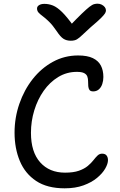

<svg xmlns="http://www.w3.org/2000/svg" viewBox="-20 -1012 653 1042"><path d="M331 10Q236 10 176 -30Q116 -70 87.5 -138.5Q59 -207 59 -292Q59 -373 85 -448.5Q111 -524 157.5 -583Q204 -642 267 -676.5Q330 -711 404 -711Q454 -711 484 -696.5Q514 -682 527.5 -656Q541 -630 541 -594Q541 -574 535 -556Q529 -538 516.5 -527Q504 -516 486 -516Q471 -516 465.5 -524Q460 -532 459 -544.5Q458 -557 458 -572Q458 -585 454 -596.5Q450 -608 437 -615Q424 -622 397 -622Q342 -622 296 -594Q250 -566 217 -519Q184 -472 166 -413Q148 -354 148 -291Q148 -187 198 -131Q248 -75 333 -75Q379 -75 408.5 -85.5Q438 -96 456.5 -111.5Q475 -127 487 -142.5Q499 -158 509.5 -168Q520 -178 534 -178Q551 -178 558.5 -168Q566 -158 566 -143Q566 -123 551 -97Q536 -71 506.5 -46.5Q477 -22 433 -6Q389 10 331 10ZM509 -992Q522 -992 532.5 -986.5Q543 -981 549 -973Q555 -965 555 -955Q555 -948 550 -939.5Q545 -931 528 -914Q511 -897 473 -865Q443 -838 426.5 -822Q410 -806 397.5 -798.5Q385 -791 364 -791Q341 -791 324.5 -801.5Q308 -812 289 -841Q266 -875 246.5 -894Q227 -913 212 -924Q197 -935 189 -944Q181 -953 181 -966Q181 -977 192 -984Q203 -991 221 -991Q245 -991 267.5 -982Q290 -973 317 -946.5Q344 -920 382 -867H354Q397 -912 423.5 -937.5Q450 -963 465.5 -975Q481 -987 491 -989.5Q501 -992 509 -992Z"/></svg>

Font: Shantell Sans
Style: Regular
Weight: 400
Designer: Stephen Nixon, Anya Danilova, Shantell Martin
Foundry: Arrow Type
Version: Version 1.008;[ac192a2d6]